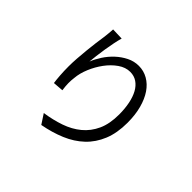

<svg xmlns="http://www.w3.org/2000/svg" viewBox="-177 -1049 1353 1353"><g transform="rotate(45 500.0 -372.0)"><path d="M341 -786Q333 -759 325.5 -722Q318 -685 312 -647Q306 -609 301.5 -573Q297 -537 295 -511Q310 -549 336 -589Q362 -629 397 -661.5Q432 -694 474 -715Q516 -736 563 -736Q612 -736 654 -712Q696 -688 726 -644Q756 -600 773 -537Q790 -474 790 -396Q790 -293 759 -217.5Q728 -142 672.5 -89.5Q617 -37 540 -4.5Q463 28 371 45L324 -27Q405 -39 474.5 -63Q544 -87 596 -130Q648 -173 677.5 -237.5Q707 -302 707 -395Q707 -453 697 -502.5Q687 -552 667.5 -587.5Q648 -623 618.5 -643Q589 -663 550 -663Q504 -663 461 -633Q418 -603 384 -557Q350 -511 327.5 -457Q305 -403 301 -354Q297 -325 297.5 -297.5Q298 -270 303 -233L225 -227Q221 -255 218 -295.5Q215 -336 215 -384Q215 -419 218 -462.5Q221 -506 225.5 -549.5Q230 -593 235 -633.5Q240 -674 245 -704Q248 -727 250 -749Q252 -771 253 -789Z"/></g></svg>

Font: SpoqaHanSans-Regular
Style: Regular
Weight: 400
Designer: [Spoqa Han Sans] Dong-huui Kim \uAE40 \uB3D9 \uD718  Younghwa Kang \uAC15 \uC601 \uD654  [Noto Sans] Ryoko NISHIZUKA \u8
Foundry: Spoqa (http://www.spoqa-han-sans.com)
Version: Version 2.000